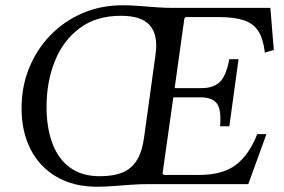

<svg xmlns="http://www.w3.org/2000/svg" viewBox="-20 -700 1079 730"><path d="M958 -190H993L924 0H543Q512 0 477.5 2.5Q443 5 410 7.5Q377 10 350 10Q259 10 194.5 -28Q130 -66 96 -133Q62 -200 62 -288Q62 -371 91 -442Q120 -513 172 -566.5Q224 -620 294 -650Q364 -680 447 -680Q474 -680 506.5 -677.5Q539 -675 573 -672.5Q607 -670 637 -670H1008L1021 -510L987 -500Q981 -553 962 -582Q943 -611 907 -623Q871 -635 813 -635H686L681 -630L644 -365H747Q790 -365 814.5 -387Q839 -409 852 -475H887L852 -220H817Q822 -286 803.5 -308Q785 -330 742 -330H639L598 -40L603 -35H739Q826 -35 876.5 -73Q927 -111 958 -190ZM528 -179 571 -490Q577 -530 571 -558.5Q565 -587 548.5 -605Q532 -623 504.5 -631.5Q477 -640 440 -640Q346 -640 283 -593Q220 -546 188.5 -467.5Q157 -389 157 -294Q157 -215 179 -155.5Q201 -96 246 -63Q291 -30 359 -30Q412 -30 446.5 -44.5Q481 -59 501 -92Q521 -125 528 -179Z"/></svg>

Font: Brygada 1918
Style: Italic
Weight: 400
Italic angle: -8°
Designer: Mateusz Machalski | Borys Kosmynka | Przemek Hoffer
Foundry: NIEPODLEGLA 2018
Version: Version 3.006